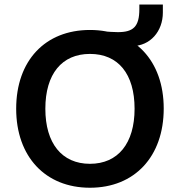

<svg xmlns="http://www.w3.org/2000/svg" viewBox="-20 -836 810 865"><path d="M385.3 9.8C586.3 9.8 717.6 -130.4 717.6 -347.1C717.6 -562.7 586.3 -701 385.3 -701C183.3 -701 52.9 -562.7 52.9 -346.1C52.9 -130.4 184.3 9.8 385.3 9.8ZM385.3 -98C258.8 -98 184.3 -190.2 184.3 -346.1C184.3 -502.9 258.8 -593.1 385.3 -593.1C512.7 -593.1 586.3 -502.9 586.3 -346.1C586.3 -190.2 511.8 -98 385.3 -98ZM441.2 -695.1 484.3 -628.4H574.5C656.9 -628.4 713.7 -695.1 713.7 -779.4V-815.7H607.8V-795.1C607.8 -715.7 580.4 -691.2 510.8 -691.2C493.1 -691.2 465.7 -693.1 441.2 -695.1Z"/></svg>

Font: LL Pando Sans
Style: Bold
Weight: 700
Designer: Joshua Smith
Foundry: Joshua Smith
Version: Version 1.000;Glyphs 3.2.1 (3258)